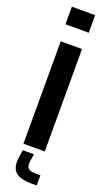

<svg xmlns="http://www.w3.org/2000/svg" viewBox="-189 -833 595 1057"><g transform="rotate(20 109.0 -304.5)"><path d="M32.6 -696.9V-800H169.1V-696.9ZM40.1 0V-600H164.9V0ZM187.1 191.2H156Q89.6 191.2 61.7 165.1Q33.8 138.9 42.1 80.5L49.3 34.8H114.4L107.3 80.5Q103.8 107.6 115.4 119.4Q127.1 131.3 156 131.3H187.1Z"/></g></svg>

Font: Big Shoulders Stencil Thin
Style: Regular
Weight: 100
Designer: Patric King
Foundry: XO Type Co
Version: Version 2.001